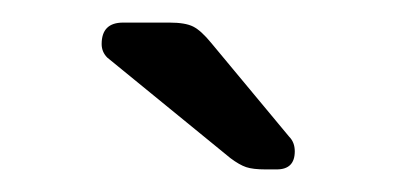

<svg xmlns="http://www.w3.org/2000/svg" viewBox="-20 -745 351 170"><path d="M215 -595Q204 -595 198 -597Q192 -599 184 -605L75 -694Q70 -699 70 -706Q70 -725 89 -725H130Q144 -725 151 -721.5Q158 -718 167 -707L236 -624Q241 -619 241 -611Q241 -595 225 -595Z"/></svg>

Font: Rubik AZ
Style: Regular
Weight: 300
Designer: Hubert and Fischer
Foundry: Hubert & Fischer
Version: Version 2.000